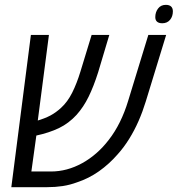

<svg xmlns="http://www.w3.org/2000/svg" viewBox="-20 -775 736 795"><path d="M26.9 0 107.9 -630.4H182.6L132.8 -248L114.3 -279.3Q119.1 -276.4 123.5 -275.1Q127.9 -273.9 131.3 -274.4Q165 -284.2 188.5 -296.6Q211.9 -309.1 232.9 -328.6Q259.8 -353 279.1 -391.6Q298.3 -430.2 313 -478.5L359.4 -630.4H432.6L386.2 -475.1Q367.7 -417 346.9 -374.5Q326.2 -332 296.9 -299.3Q264.6 -264.2 224.1 -244.6Q183.6 -225.1 128.9 -213.4Q123.5 -212.9 119.6 -212.9Q115.7 -212.9 111.1 -213.1Q106.4 -213.4 100.6 -214.8L135.3 -248.5L109.9 -64.9H190.9Q257.8 -64.9 320.6 -99.6Q383.3 -134.3 430.7 -196.3Q456.5 -229.5 476.6 -270.3Q496.6 -311 510.3 -356.4L594.2 -630.4H668L583.5 -354.5Q570.8 -313 553.7 -273.9Q536.6 -234.9 514.9 -200Q493.2 -165 467.3 -136.2Q432.1 -95.7 389.9 -65.9Q347.7 -36.1 298.8 -20Q270 -9.3 239.5 -4.6Q209 0 175.8 0ZM651.9 -678.7Q637.7 -678.7 630.4 -685.1Q623 -691.4 623 -704.1Q623 -724.6 634.5 -739.7Q646 -754.9 666.5 -754.9Q681.2 -754.9 688.5 -748Q695.8 -741.2 695.8 -728Q695.8 -707 684.1 -692.9Q672.4 -678.7 651.9 -678.7Z"/></svg>

Font: Open Sans SemiCondensed
Style: Italic
Weight: 400
Width: 4
Italic angle: -12°
Designer: Monotype Design Team
Foundry: Monotype Imaging Inc.
Version: Version 3.000